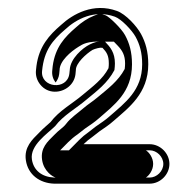

<svg xmlns="http://www.w3.org/2000/svg" viewBox="-20 -731 478 472"><path d="M224.5 -408C238.1 -417.5 247.4 -423.2 260 -434.4C296 -465.9 344.5 -501.2 344.5 -573C344.5 -603.7 337.8 -627 326.6 -647.6C316.3 -666.5 289.3 -696.4 267.5 -704.1C209.7 -725.1 159 -696.5 130 -669.6C101.2 -644.9 76 -617.2 69.6 -568.9L68.5 -558.8C67 -545.7 70.7 -533.2 79.2 -522.8C98.1 -499.6 129.6 -501.7 148.7 -517.7C157.4 -525 163.9 -535.4 165.5 -548.2L166.5 -558.6V-559C166.5 -575.7 191.4 -598.5 207.6 -608.4C213.9 -611.4 226.4 -614.6 229.8 -613.5H231.9C242 -602.9 247.5 -594.8 247.5 -575C247.5 -570.9 247.4 -568.4 246.7 -563.3C232.6 -536.3 208 -518.5 183.2 -497.7C158.9 -476.9 125 -458.7 104.3 -430.9C97.3 -424 88 -417.4 75.6 -404.2C59.6 -388.2 38.7 -369.3 43.6 -336.9C48.9 -301.4 77.8 -280.7 112.9 -279.5H348C373.8 -279.5 396.5 -301.8 396.5 -328C396.5 -354.2 373.9 -376.5 348 -376.5H185.4C191 -382.2 200.3 -389.8 206.4 -393.9ZM238.3 -628.5H231.9C220.7 -630.5 209.3 -625.9 201.1 -621.9C182.6 -613.1 152.6 -586.5 151.5 -559.2L150.5 -549.8C145.3 -507.8 78.5 -515 83.5 -557.2C88.4 -607 108.8 -631.7 140 -658.4C167.4 -683.9 212.1 -708.2 262.5 -689.9C278.1 -684.4 304.6 -656.6 313.4 -640.4C323.5 -621.8 329.5 -601.4 329.5 -573C329.5 -509 287.5 -478.4 250 -445.6C238.2 -435.1 229.8 -430 215.5 -420L197.6 -406.1C189.6 -400.6 181.3 -393.7 174.7 -387L149.5 -361.5H348C365.5 -361.5 381.5 -345.7 381.5 -328C381.5 -310.3 365.5 -294.5 348 -294.5H113.1C83.1 -295.9 62.5 -312 58.4 -339.1C53.2 -373.9 96.5 -402.2 115.6 -421C135.2 -447.3 168.1 -465 192.8 -486.3C217.8 -507.1 244.5 -526.6 261.3 -558.7C262 -564.3 262.5 -570.1 262.5 -575C262.5 -601.7 251.2 -615 238.3 -628.5ZM188.8 -414.8C203.4 -425 211.4 -429.8 223.2 -440.2C260 -472.5 304.5 -503.7 304.5 -573C304.5 -602.9 298.1 -625 287.4 -644.6C278.3 -661.3 248.9 -689.5 240.1 -693.1C225.6 -698.4 226.4 -698.3 210.7 -692.2C195.8 -686.4 179.6 -675.6 166.9 -663.8C138.8 -639.7 115.7 -614.8 109.5 -568.2L108.5 -558.2C107.2 -546.9 110 -537 116.6 -528.2C120.6 -533 124.5 -540.5 125.5 -548.8L126.5 -558.9C126.5 -580.7 153.6 -604.1 173.5 -616.3C183.1 -622.1 194.6 -630.7 235.3 -628.5H260L269.5 -618.6C280.5 -607 287.5 -595.6 287.5 -575C287.5 -570.7 287.2 -566.7 286.6 -561.5C271.1 -531.9 244.2 -512 219.7 -491.6C208.3 -481.8 196.4 -474.8 185 -464.9C171.5 -453.1 153.9 -441.7 142.8 -426.9C135.3 -416.8 125.7 -412.4 113.2 -399.1C96.6 -382.5 79.1 -367.4 83.5 -337.7C87.7 -309.7 110 -296.2 116.9 -294.5H338.6C346.5 -299.4 356.5 -312.8 356.5 -328C356.5 -343 347 -356.2 338.6 -361.5H127.9L147.8 -381.7C154.3 -388.2 162.6 -395.2 170.9 -400.8Z"/></svg>

Font: HoneyBee
Style: Blur
Weight: 700
Foundry: Cannot Into Space Fonts
Version: Version 0.89